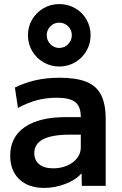

<svg xmlns="http://www.w3.org/2000/svg" viewBox="-20 -911 597 941"><path d="M197 10Q119 10 74.5 -32.5Q30 -75 30 -148Q30 -239 101 -288Q172 -337 303 -337H376Q376 -389 349 -410.5Q322 -432 257 -432Q207 -432 161.5 -420Q116 -408 68 -382L53 -482Q102 -506 155.5 -518Q209 -530 272 -530Q354 -530 403.5 -510Q453 -490 475.5 -445.5Q498 -401 498 -328V0H381L380 -60H378Q351 -29 300 -9.5Q249 10 197 10ZM241 -86Q278 -86 309 -99.5Q340 -113 358 -136Q376 -159 376 -188V-251H321Q235 -251 191.5 -228.5Q148 -206 148 -160Q148 -126 172 -106Q196 -86 241 -86ZM270 -585Q229 -585 193.5 -605.5Q158 -626 137.5 -661Q117 -696 117 -738Q117 -781 137.5 -815.5Q158 -850 193 -870.5Q228 -891 270 -891Q313 -891 348 -871Q383 -851 403.5 -816Q424 -781 424 -738Q424 -696 403.5 -661Q383 -626 348 -605.5Q313 -585 270 -585ZM270 -676Q296 -676 314 -694.5Q332 -713 332 -738Q332 -764 314 -782Q296 -800 270 -800Q245 -800 227 -782Q209 -764 209 -738Q209 -713 227 -694.5Q245 -676 270 -676Z"/></svg>

Font: M PLUS 2 Thin SemiBold
Style: Regular
Weight: 600
Version: Version 1.001